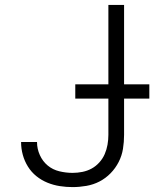

<svg xmlns="http://www.w3.org/2000/svg" viewBox="-20 -755 640 783"><path d="M276 8Q250 8 224 4Q198 0 173.5 -10Q149 -20 128.5 -36.5Q108 -53 94 -75.5Q80 -98 73 -123.5Q66 -149 66 -175Q66 -175 66 -175.5Q66 -176 66 -176H131Q131 -176 131 -175.5Q131 -175 131 -175Q131 -148 142.5 -122.5Q154 -97 174.5 -80Q195 -63 222 -56.5Q249 -50 276 -50Q296 -50 316 -54Q336 -58 353.5 -67.5Q371 -77 385 -92.5Q399 -108 407 -126.5Q415 -145 418.5 -165Q422 -185 422 -205V-735H486V-205Q486 -176 481.5 -148Q477 -120 464 -94.5Q451 -69 431 -48.5Q411 -28 386 -15Q361 -2 332.5 3Q304 8 276 8ZM287 -353V-411H589V-353Z"/></svg>

Font: Iosevka Aile Custom Light
Style: Regular
Weight: 300
Designer: Belleve Invis
Foundry: Belleve Invis
Version: Version 17.0.2; ttfautohint (v1.8.3)